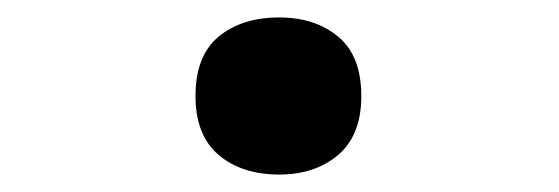

<svg xmlns="http://www.w3.org/2000/svg" viewBox="-20 -582 640 220"><path d="M300 -382Q257 -382 230.5 -404.5Q204 -427 204 -472Q204 -518 230.5 -540Q257 -562 300 -562Q341 -562 367.5 -540Q394 -518 394 -472Q394 -427 367.5 -404.5Q341 -382 300 -382Z"/></svg>

Font: Noto Sans Mono ExtraBold
Style: Regular
Weight: 800
Designer: Monotype Design Team
Foundry: Monotype Imaging Inc.
Version: Version 2.014